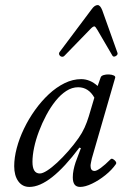

<svg xmlns="http://www.w3.org/2000/svg" viewBox="-20 -724 488 757"><path d="M96 13Q68 13 52 -9.5Q36 -32 36 -69Q36 -102 46 -140Q56 -178 74.5 -216.5Q93 -255 118 -290Q143 -325 172.5 -352.5Q202 -380 234.5 -396Q267 -412 300 -412Q335 -412 365 -385L377 -419Q379 -425 388.5 -428Q398 -431 409.5 -430.5Q421 -430 428.5 -426.5Q436 -423 434 -417L342 -99Q340 -89 338.5 -82Q337 -75 337 -70Q337 -50 353 -50Q361 -50 377.5 -62Q394 -74 416 -96Q420 -100 426 -96.5Q432 -93 436 -87.5Q440 -82 437 -77Q421 -54 395.5 -33.5Q370 -13 343 0Q316 13 296 13Q281 13 274 3.5Q267 -6 267 -25Q267 -39 270 -54Q273 -69 278 -84L299 -140L293 -142Q177 13 96 13ZM137 -40Q148 -40 166 -51.5Q184 -63 205.5 -83Q227 -103 249 -128Q271 -153 290 -180Q304 -200 313.5 -221Q323 -242 330 -265L352 -339Q329 -380 288 -380Q264 -380 241.5 -365.5Q219 -351 199 -326Q179 -301 162.5 -270Q146 -239 133.5 -206Q121 -173 114.5 -142Q108 -111 108 -86Q108 -40 137 -40ZM234 -504Q229 -499 223 -500.5Q217 -502 214 -507.5Q211 -513 215 -519L341 -687Q353 -704 365 -704Q375 -704 383 -684L443 -516Q445 -511 441 -506.5Q437 -502 431.5 -501Q426 -500 423 -505L364 -606Q356 -620 352 -620Q346 -620 335 -608Z"/></svg>

Font: Junicode VF
Style: Italic
Weight: 400
Italic angle: -11°
Designer: Peter S. Baker
Version: Version 2.209